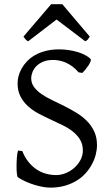

<svg xmlns="http://www.w3.org/2000/svg" viewBox="-20 -860 516 895"><path d="M432.1 -184.1Q432.1 -162.1 426.3 -139.2Q420.4 -116.2 408.4 -94Q396.5 -71.8 378.7 -52Q360.8 -32.2 336.7 -17.6Q312.5 -2.9 282 5.9Q251.5 14.6 214.8 14.6Q198.7 14.6 179.7 11.2Q160.6 7.8 140.6 1.7Q120.6 -4.4 100.8 -13.2Q81.1 -22 64 -33.2Q60.5 -35.2 58.8 -49.8Q57.1 -64.5 57.1 -84.2Q57.1 -104 58.6 -124.5Q60.1 -145 64 -158.2L84 -155.8Q95.2 -127 112.1 -106Q128.9 -85 149.4 -71Q169.9 -57.1 193.6 -50.5Q217.3 -43.9 242.2 -43.9Q264.2 -43.9 286.4 -53Q308.6 -62 326.2 -77.6Q343.8 -93.3 355 -114Q366.2 -134.8 366.2 -158.2Q366.2 -188 353 -209.5Q339.8 -231 318.6 -247.6Q297.4 -264.2 270 -277.3Q242.7 -290.5 214.1 -303.7Q185.5 -316.9 158.2 -331.5Q130.9 -346.2 109.6 -365.7Q88.4 -385.3 75.2 -410.9Q62 -436.5 62 -472.2Q62 -487.3 66.4 -504.9Q70.8 -522.5 80.6 -540Q90.3 -557.6 105.7 -574Q121.1 -590.3 142.8 -602.8Q164.6 -615.2 192.9 -622.6Q221.2 -629.9 256.8 -629.9Q278.8 -629.9 301 -626.5Q323.2 -623 342.5 -617.2Q361.8 -611.3 377.4 -603Q393.1 -594.7 401.9 -585Q405.3 -582 402.1 -573.5Q398.9 -564.9 392.3 -554.9Q385.7 -544.9 377.7 -535.2Q369.6 -525.4 363.8 -520L346.2 -522.9Q332.5 -539.1 317.6 -550Q302.7 -561 287.4 -567.9Q272 -574.7 256.8 -577.6Q241.7 -580.6 228 -580.6Q200.7 -580.6 181.4 -572.5Q162.1 -564.5 149.7 -551.8Q137.2 -539.1 131.3 -523.9Q125.5 -508.8 125.5 -495.1Q125.5 -472.2 138.7 -454.3Q151.9 -436.5 173.3 -421.6Q194.8 -406.7 222.4 -393.6Q250 -380.4 278.8 -366Q307.6 -351.6 335.2 -335Q362.8 -318.4 384.3 -296.9Q405.8 -275.4 418.9 -247.8Q432.1 -220.2 432.1 -184.1ZM398.4 -689.5Q392.6 -680.2 389.2 -675.8Q385.7 -671.4 377.4 -667.5L243.7 -769L111.3 -667.5Q107.4 -669.4 104.7 -671.4Q102.1 -673.3 99.9 -675.8Q97.7 -678.2 95.2 -681.6Q92.8 -685.1 89.4 -689.5L218.3 -840.3H270.5Z"/></svg>

Font: Gentium Unicode
Style: Regular
Weight: 400
Version: Version 1.009